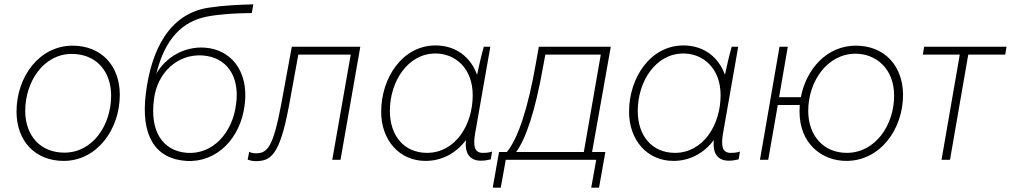

<svg xmlns="http://www.w3.org/2000/svg" viewBox="-20 -735 4649 883"><path d="M273 5C425 5 531 -139 531 -299C531 -436 443 -525 314 -525C161 -525 56 -382 56 -222C56 -85 143 5 273 5ZM276 -33C165 -33 96 -112 96 -225C96 -359 180 -487 310 -487C422 -487 491 -408 491 -295C491 -160 407 -33 276 -33Z M837 5C975 14 1089 -98 1106 -259C1123 -410 1041 -508 921 -516C828 -522 742 -472 699 -396C739 -559 820 -637 933 -659C999 -671 1063 -674 1138 -675L1145 -715C1071 -713 1008 -710 942 -700C755 -673 675 -499 651 -307C626 -112 693 -4 837 5ZM840 -32C727 -41 669 -132 688 -277C702 -399 795 -488 912 -480C1022 -472 1083 -385 1066 -258C1050 -123 958 -24 840 -32Z M1156 6C1226 6 1266 -22 1308 -243L1352 -484H1593L1508 0H1546L1637 -520H1322L1273 -254C1236 -57 1209 -30 1157 -30C1146 -30 1135 -32 1126 -37L1119 -1C1129 3 1142 6 1156 6Z M2191 4C2207 4 2220 2 2237 -2L2243 -38C2228 -33 2217 -32 2200 -32C2160 -32 2156 -67 2165 -121L2235 -520H2205C2194 -483 2181 -424 2174 -391C2145 -472 2077 -526 1983 -526C1831 -526 1733 -377 1733 -221C1733 -91 1816 5 1937 5C2014 5 2079 -32 2123 -91C2116 -27 2143 4 2191 4ZM1983 -489C2073 -489 2154 -422 2154 -297C2154 -159 2073 -32 1944 -32C1839 -32 1773 -110 1773 -225C1773 -360 1855 -489 1983 -489Z M2246 128H2283L2306 0H2722L2699 128H2735L2764 -36H2703L2789 -520H2458L2446 -452C2409 -238 2363 -99 2311 -36H2275ZM2354 -36C2398 -97 2441 -220 2478 -430L2488 -484H2743L2665 -36Z M3331 4C3347 4 3360 2 3377 -2L3383 -38C3368 -33 3357 -32 3340 -32C3300 -32 3296 -67 3305 -121L3375 -520H3345C3334 -483 3321 -424 3314 -391C3285 -472 3217 -526 3123 -526C2971 -526 2873 -377 2873 -221C2873 -91 2956 5 3077 5C3154 5 3219 -32 3263 -91C3256 -27 3283 4 3331 4ZM3123 -489C3213 -489 3294 -422 3294 -297C3294 -159 3213 -32 3084 -32C2979 -32 2913 -110 2913 -225C2913 -360 2995 -489 3123 -489Z M3872 5C4029 5 4133 -142 4133 -298C4133 -431 4049 -525 3916 -525C3782 -525 3688 -417 3663 -288H3563L3603 -520H3565L3475 0H3513L3557 -252H3658L3657 -222C3657 -72 3762 5 3872 5ZM3874 -32C3767 -32 3697 -112 3697 -225C3697 -360 3784 -488 3915 -488C4007 -488 4092 -421 4092 -295C4092 -160 4006 -32 3874 -32Z M4224 -484H4394L4310 0H4349L4433 -484H4603L4609 -520H4230Z"/></svg>

Font: Fixel Text 20240404 ExtraLight
Style: Italic
Weight: 200
Width: 4
Italic angle: -10°
Designer: AlfaBravo + MacPaw
Foundry: Kyrylo Tkachov, Marchela Mozhyna, Serhii Makarenko, Maria Weinstein, Zakhar Kryvoshyya
Version: Version 1.211;Glyphs 3.2 (3225)